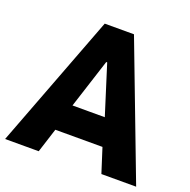

<svg xmlns="http://www.w3.org/2000/svg" viewBox="-127 -827 941 950"><g transform="rotate(20 343.0 -352.5)"><path d="M-2 0 266 -705H420L688 0H505L443 -194L506 -128H174L237 -194L175 0ZM338 -529 243 -234 229 -270H451L436 -234L343 -529Z"/></g></svg>

Font: Nunito Sans 7pt Condensed Black
Style: Regular
Weight: 900
Width: 3
Designer: Vernon Adams
Foundry: Vernon Adams
Version: Version 3.101;gftools[0.9.27]